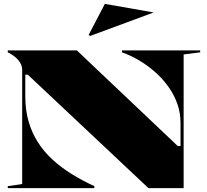

<svg xmlns="http://www.w3.org/2000/svg" viewBox="-20 -967 1066 987"><path d="M20 0V-10L94 -21V-609Q94 -634 74.5 -657.5Q55 -681 20 -698V-708H375L894 -216H908V-335Q908 -385 892.5 -430.5Q877 -476 848.5 -517Q820 -558 782 -592.5Q744 -627 699.5 -654Q655 -681 607 -698V-708H1009V-698L924 -687V0H743L123 -583H110V-471Q110 -402 126.5 -344Q143 -286 174 -237Q205 -188 249 -147.5Q293 -107 347.5 -73Q402 -39 465 -10V0ZM443 -782 436 -788 519 -947 770 -903Z"/></svg>

Font: Kalnia SemiExpanded SemiBold
Style: Regular
Weight: 600
Width: 6
Designer: Frida Medrano
Foundry: Frida Medrano
Version: Version 1.105